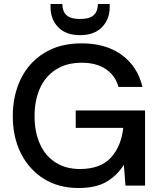

<svg xmlns="http://www.w3.org/2000/svg" viewBox="-20 -929 801 961"><path d="M373 12Q273 12 199.5 -34Q126 -80 85 -161Q44 -242 44 -348Q44 -451 84 -533.5Q124 -616 201.5 -664Q279 -712 389 -712Q510 -712 589.5 -654Q669 -596 693 -494H573Q558 -550 510.5 -582.5Q463 -615 389 -615Q313 -615 260 -581Q207 -547 180 -487Q153 -427 153 -347Q153 -268 180 -208Q207 -148 258.5 -115.5Q310 -83 380 -83Q481 -83 533.5 -138.5Q586 -194 597 -289H359V-376H706V0H608L600 -104Q564 -48 511 -18Q458 12 373 12ZM381 -753Q310 -753 271.5 -792.5Q233 -832 233 -894V-909H292Q292 -873 312.5 -853.5Q333 -834 381 -834Q429 -834 449.5 -853.5Q470 -873 470 -909H529V-893Q529 -832 490 -792.5Q451 -753 381 -753Z"/></svg>

Font: Rethink Sans Medium
Style: Regular
Weight: 500
Designer: The Rethink Sans project authors (Hans Thiessen). DM Sans designed by Colophon Foundry.
Foundry: Rethink Communications LLC
Version: Version 1.001